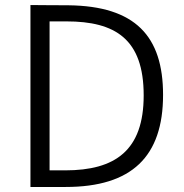

<svg xmlns="http://www.w3.org/2000/svg" viewBox="-20 -743 730 763"><path d="M101 -723V0H241C504 0 628 -121 628 -366C628 -599 518 -719 252 -722C191 -722 107 -723 101 -723ZM177 -658H244C438 -658 551 -588 551 -364C551 -145 438 -66 239 -66H177Z"/></svg>

Font: United Sans Light
Style: Regular
Weight: 300
Designer: Pablo Impallari, Rodrigo Fuenzalida (Modified by Dan O. Williams)
Version: Version 1.000;PS 001.000;hotconv 1.0.88;makeotf.lib2.5.64775